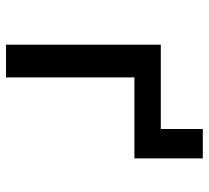

<svg xmlns="http://www.w3.org/2000/svg" viewBox="-48 -648 696 640"><g transform="rotate(90 300.0 -328.0)"><path d="M129 -516H410V-656H508V-428H238V0H129Z"/></g></svg>

Font: IBM Plaex Mono Medium
Style: Regular
Weight: 500
Designer: Mike Abbink, Paul van der Laan, Pieter van Rosmalen
Foundry: Bold Monday
Version: Version 2.003